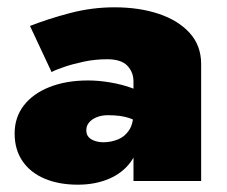

<svg xmlns="http://www.w3.org/2000/svg" viewBox="-20 -495 620 525"><path d="M216 -139Q216 -151 223.5 -160Q231 -169 244.5 -174.5Q258 -180 275 -180Q311 -180 334 -172Q357 -164 378 -147V-233Q366 -245 340 -254.5Q314 -264 282 -269.5Q250 -275 221 -275Q161 -275 115.5 -257Q70 -239 45 -206.5Q20 -174 20 -130Q20 -86 41.5 -54.5Q63 -23 102 -6.5Q141 10 193 10Q241 10 279 -6.5Q317 -23 339 -54.5Q361 -86 361 -130L345 -190Q345 -157 333 -139Q321 -121 302 -113.5Q283 -106 263 -106Q251 -106 240 -109.5Q229 -113 222.5 -120Q216 -127 216 -139ZM121 -298Q132 -304 155.5 -312Q179 -320 209.5 -326.5Q240 -333 273 -333Q311 -333 328 -315.5Q345 -298 345 -272V0H530V-320Q530 -370 499 -404.5Q468 -439 414.5 -457Q361 -475 293 -475Q231 -475 170.5 -459Q110 -443 62 -424Z"/></svg>

Font: Jost Black
Style: Regular
Weight: 900
Version: Version 3.710